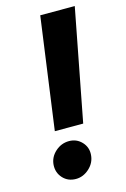

<svg xmlns="http://www.w3.org/2000/svg" viewBox="-114 -781 554 845"><g transform="rotate(-15 162.5 -358.5)"><path d="M315.7 -727.3 217.7 -218H88.4L158.4 -727.3ZM124.3 9.2Q88.4 9.2 65.5 -15.6Q42.6 -40.5 44.7 -76Q47.2 -110.8 74.4 -135.3Q101.6 -159.8 137.1 -159.8Q171.5 -159.8 194.8 -135.1Q218 -110.4 215.2 -76Q212.7 -40.8 185.4 -15.8Q158 9.2 124.3 9.2Z"/></g></svg>

Font: Karasuma Gothic
Style: Bold Italic
Weight: 700
Italic angle: 9.39998°
Designer: Rasmus Andersson / Ryoko Nishizuka
Foundry: Genbu
Version: Version 1.00